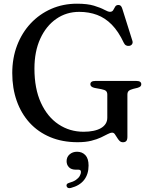

<svg xmlns="http://www.w3.org/2000/svg" viewBox="-20 -736 799 1018"><path d="M655.5 -10.8Q655.5 4.7 649.7 11.4Q643.8 18.2 631.9 18.2Q620.8 18.2 613.4 10.5Q605.9 2.8 600.2 -7.2Q594.4 -17.2 588.7 -24.9Q583 -32.6 575 -32.6Q564.8 -32.6 550.6 -24.9Q536.4 -17.2 515.4 -7.3Q494.4 2.6 464 10.3Q433.7 18 391.3 18Q310.6 18 246.4 -8.9Q182.3 -35.8 137.4 -84.7Q92.6 -133.7 68.8 -200.8Q45 -267.9 45 -348.5Q45 -428 70.6 -495.2Q96.3 -562.4 142.7 -612Q189.2 -661.5 251.8 -689Q314.4 -716.4 388.3 -716.4Q443.9 -716.4 478.7 -705.7Q513.6 -695 533.3 -684.2Q553 -673.4 563.2 -673.4Q575.3 -673.4 580.4 -682.5Q585.4 -691.6 590.7 -700.6Q595.9 -709.6 607.9 -709.6Q615.3 -709.6 620.3 -705.1Q625.2 -700.5 628.6 -689.3L681.9 -519.8Q685.2 -509.7 680.4 -502.1Q675.6 -494.5 665.5 -492.9Q656 -491.3 648.5 -495.3Q640.9 -499.3 636.4 -509Q608.2 -569.2 572.9 -605.1Q537.6 -641.1 494.5 -657.1Q451.4 -673.1 400 -673.1Q331.5 -673.1 278 -635.7Q224.4 -598.4 193.5 -530.8Q162.6 -463.3 162.6 -372.4Q162.6 -265.9 197 -191Q231.3 -116.1 290.4 -76.8Q349.4 -37.4 423.4 -37.4Q452.7 -37.4 475.9 -42.4Q499.2 -47.3 515.4 -56.8Q531.7 -66.3 540.3 -80.2Q548.9 -94.1 548.9 -111.7V-234.3Q548.9 -246.9 542.4 -253.3Q535.9 -259.7 517.1 -263.3L481.9 -269.8Q470.9 -272.2 465 -277.1Q459.1 -282 459.1 -289.3Q459.1 -297.7 465.5 -302.3Q472 -306.8 485 -306.8H703.3Q716.5 -306.8 722.8 -302.3Q729.1 -297.7 729.1 -289.5Q729.1 -282.4 724.7 -278.1Q720.3 -273.8 709.4 -270.4L686.2 -264.7Q669.6 -260.4 662.6 -254.1Q655.5 -247.7 655.5 -234.3ZM382.4 163.7Q358 163.7 345.5 150.7Q333.1 137.7 333.1 118.6Q333.1 96.3 349.1 82.4Q365.2 68.5 388.6 68.5Q415.4 68.5 432.5 86.4Q449.6 104.4 449.6 141.7Q449.6 187.5 426 218Q402.4 248.4 355.7 260.5Q346.3 262.8 340.7 260.3Q335.1 257.7 333.2 251.4Q331.3 245.6 334.5 240.6Q337.8 235.5 346.5 233.5Q368.3 227.6 382.1 218.2Q395.8 208.8 402.5 197.4Q409.1 186 409.1 175.2Q409.1 163.7 396.1 163.7Z"/></svg>

Font: Fraunces
Style: Regular
Weight: 900
Version: Version 1.000;[b76b70a41]